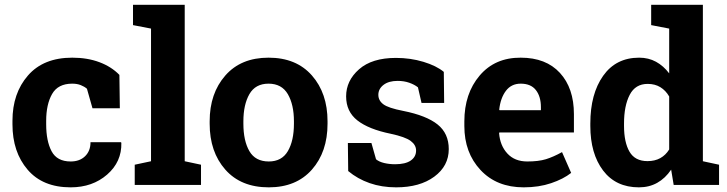

<svg xmlns="http://www.w3.org/2000/svg" viewBox="-20 -782 3076 812"><path d="M278.8 -99.1Q316.9 -99.1 339.8 -121.3Q362.8 -143.6 362.8 -180.7H491.7L493.2 -177.7Q495.1 -97.7 433.1 -43.7Q371.1 10.3 278.8 10.3Q160.6 10.3 96.7 -64.5Q32.7 -139.2 32.7 -256.3V-271Q32.7 -387.7 98.4 -462.9Q164.1 -538.1 285.6 -538.1Q349.6 -538.1 400.4 -519Q451.2 -500 484.9 -465.3L486.8 -324.2H371.1L347.7 -406.7Q336.9 -416 321.3 -422.1Q305.7 -428.2 285.6 -428.2Q225.1 -428.2 200.2 -384.3Q175.3 -340.3 175.3 -271V-256.3Q175.3 -185.5 198.2 -142.3Q221.2 -99.1 278.8 -99.1Z M542.5 -675.8V-761.7H761.2V-100.1L830.1 -85.4V0H549.8V-85.4L618.7 -100.1V-661.1Z M866.7 -269Q866.7 -387.2 932.9 -462.6Q999 -538.1 1115.7 -538.1Q1232.9 -538.1 1299.1 -462.9Q1365.2 -387.7 1365.2 -269V-258.8Q1365.2 -139.6 1299.1 -64.7Q1232.9 10.3 1116.7 10.3Q999 10.3 932.9 -64.7Q866.7 -139.6 866.7 -258.8ZM1009.3 -258.8Q1009.3 -186.5 1034.7 -142.8Q1060.1 -99.1 1116.7 -99.1Q1171.9 -99.1 1197.5 -143.1Q1223.1 -187 1223.1 -258.8V-269Q1223.1 -339.4 1197.3 -383.8Q1171.4 -428.2 1115.7 -428.2Q1060.1 -428.2 1034.7 -383.8Q1009.3 -339.4 1009.3 -269Z M1858.4 -346.7H1762.7L1747.6 -412.6Q1732.9 -424.3 1710.7 -432.1Q1688.5 -439.9 1661.6 -439.9Q1624 -439.9 1602.1 -423.1Q1580.1 -406.2 1580.1 -380.9Q1580.1 -356.9 1601.1 -341.1Q1622.1 -325.2 1685.1 -313Q1783.2 -293.5 1830.6 -255.6Q1877.9 -217.8 1877.9 -151.4Q1877.9 -80.1 1816.7 -34.9Q1755.4 10.3 1655.3 10.3Q1594.2 10.3 1543.2 -7.6Q1492.2 -25.4 1452.6 -58.6L1451.2 -177.2H1550.8L1570.3 -108.4Q1583 -97.7 1605 -92.5Q1627 -87.4 1650.9 -87.4Q1694.3 -87.4 1717 -103Q1739.7 -118.7 1739.7 -145.5Q1739.7 -168.9 1716.8 -186Q1693.8 -203.1 1632.3 -216.3Q1539.1 -235.4 1491.5 -272.7Q1443.8 -310.1 1443.8 -374.5Q1443.8 -440.9 1498.5 -489Q1553.2 -537.1 1654.3 -537.1Q1715.8 -537.1 1770.8 -520.5Q1825.7 -503.9 1856.9 -478Z M2194.8 10.3Q2080.6 10.3 2012.2 -63Q1943.8 -136.2 1943.8 -249V-268.6Q1943.8 -386.2 2008.5 -462.4Q2073.2 -538.6 2182.1 -538.1Q2289.1 -538.1 2348.1 -473.6Q2407.2 -409.2 2407.2 -299.3V-221.7H2091.8L2090.8 -218.8Q2094.7 -166.5 2125.7 -132.8Q2156.7 -99.1 2210 -99.1Q2257.3 -99.1 2288.6 -108.6Q2319.8 -118.2 2356.9 -138.7L2395.5 -50.8Q2362.8 -24.9 2310.8 -7.3Q2258.8 10.3 2194.8 10.3ZM2182.1 -428.2Q2142.6 -428.2 2119.6 -397.9Q2096.7 -367.7 2091.3 -318.4L2092.8 -315.9H2267.6V-328.6Q2267.6 -374 2246.3 -401.1Q2225.1 -428.2 2182.1 -428.2Z M2818.4 -64.5Q2793.5 -27.8 2759.5 -8.8Q2725.6 10.3 2682.1 10.3Q2584.5 10.3 2530.5 -61Q2476.6 -132.3 2476.6 -249.5V-259.8Q2476.6 -384.8 2530.8 -461.4Q2585 -538.1 2683.1 -538.1Q2722.7 -538.1 2754.4 -520.8Q2786.1 -503.4 2810.1 -471.7V-661.1L2733.9 -675.8V-761.7H2810.1H2952.6V-100.1L3021 -85.4V0H2829.1ZM2619.1 -249.5Q2619.1 -180.2 2642.3 -140.4Q2665.5 -100.6 2718.3 -100.6Q2749.5 -100.6 2772.5 -113.3Q2795.4 -126 2810.1 -149.9V-374Q2795.4 -399.4 2772.7 -413.3Q2750 -427.2 2719.2 -427.2Q2667 -427.2 2643.1 -380.9Q2619.1 -334.5 2619.1 -259.8Z"/></svg>

Font: Roboto Avanza Slab
Style: Bold
Weight: 700
Designer: Google
Version: Version 1.100263; 2013; ttfautohint (v0.94.20-1c74) -l 8 -r 